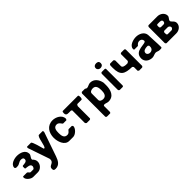

<svg xmlns="http://www.w3.org/2000/svg" viewBox="302 -2217 3922 3922"><g transform="rotate(-45 2262.5 -256.5)"><path d="M39 -121C39 -59 126 7 187 7H320C405 7 474 -71 474 -150C474 -195 453 -228 420 -260V-270C420 -311 467 -338 467 -383C467 -496 346 -534 253 -534C178 -534 46 -497 46 -402C46 -387 60 -377 73 -373H110C171 -373 197 -421 255 -421C292 -421 322 -413 322 -370C322 -309 244 -310 200 -307L187 -293V-240L200 -227C243 -223 334 -224 334 -159C334 -143 317 -100 293 -100H220C194 -100 180 -147 153 -147H53C39 -147 39 -129 39 -121Z M572 157C572 201 584 214 629 214C738 214 781 131 813 40L993 -480C993 -482 994 -491 994 -493C994 -501 994 -520 980 -520H880C820 -520 809 -246 760 -246C754 -246 749 -246 746 -253C734 -288 681 -520 646 -520H540C527 -520 526 -505 526 -497V-487L686 -20C687 -19 688 -3 688 2C688 105 572 69 572 157Z M1047 -260C1047 -159 1095 7 1227 7H1341C1408 7 1501 -78 1501 -147C1501 -152 1486 -173 1481 -173H1394C1361 -173 1352 -106 1286 -106C1198 -106 1187 -186 1187 -260C1187 -330 1195 -414 1282 -414C1349 -414 1370 -333 1394 -333H1481C1489 -333 1501 -356 1501 -363C1501 -473 1377 -534 1284 -534C1124 -534 1047 -407 1047 -260Z M1688 -407C1695 -405 1712 -395 1712 -387V-33C1712 -23 1729 0 1742 0H1828C1835 0 1852 -13 1852 -20V-373C1852 -376 1870 -410 1875 -410H1995C2020 -410 2022 -454 2022 -467C2022 -475 2023 -520 2002 -520H1568C1549 -520 1548 -479 1548 -470C1548 -390 1615 -408 1688 -407Z M2234 180V7C2234 -5 2251 -14 2260 -14C2295 -14 2327 7 2365 7C2520 7 2565 -133 2565 -263C2565 -275 2564 -329 2564 -340C2544 -442 2481 -534 2367 -534C2325 -534 2286 -500 2247 -500H2244L2204 -520H2117C2112 -520 2097 -499 2097 -493V180L2117 200H2217C2221 200 2233 181 2234 180ZM2328 -414C2414 -414 2425 -329 2425 -260C2425 -189 2413 -106 2324 -106C2289 -106 2237 -121 2237 -167V-353C2237 -401 2292 -414 2328 -414Z M2779 -520H2686C2681 -520 2666 -499 2666 -493V-33C2666 -24 2671 -12 2679 -7C2682 -5 2692 0 2693 0H2779C2788 0 2799 -11 2799 -20V-507C2796 -510 2784 -520 2779 -520ZM2659 -659C2659 -619 2694 -593 2731 -593C2776 -593 2807 -618 2807 -663C2807 -709 2779 -727 2736 -727C2694 -727 2659 -706 2659 -659Z M3228 -20 3251 0H3338C3347 0 3364 -17 3364 -27V-500L3344 -520H3251C3244 -520 3228 -507 3228 -500V-307C3228 -295 3201 -276 3191 -273H3154C3126 -273 3054 -280 3054 -327V-487C3054 -497 3037 -520 3024 -520H2938C2921 -520 2913 -498 2911 -487C2911 -477 2910 -433 2910 -423C2910 -200 2994 -159 3204 -153C3206 -152 3228 -131 3228 -127Z M3457 -145C3457 -46 3543 7 3633 7C3676 7 3713 -21 3751 -21C3785 -21 3809 1 3847 1C3854 1 3884 0 3891 0C3906 -5 3911 -10 3911 -25C3911 -144 3898 -269 3897 -387C3886 -488 3780 -534 3691 -534C3617 -534 3476 -496 3476 -400C3476 -392 3476 -373 3491 -373H3591C3625 -410 3641 -427 3685 -427C3726 -427 3758 -398 3758 -356C3758 -278 3457 -368 3457 -145ZM3597 -160C3597 -221 3667 -234 3713 -234C3720 -234 3737 -234 3737 -233L3757 -213C3758 -213 3758 -196 3758 -189C3758 -132 3724 -99 3667 -99C3633 -99 3597 -121 3597 -160Z M4460 -380C4460 -462 4380 -520 4300 -520H4047C4032 -520 4020 -498 4020 -487V-33C4020 -22 4032 0 4047 0H4327C4408 0 4487 -57 4487 -142C4487 -215 4412 -234 4412 -275C4412 -312 4460 -334 4460 -380ZM4167 -133V-193C4167 -198 4188 -213 4193 -213H4293C4319 -213 4347 -186 4347 -160C4347 -138 4322 -113 4300 -113H4187ZM4167 -333C4166 -337 4166 -356 4166 -360C4166 -377 4163 -403 4187 -407H4230C4266 -407 4315 -410 4315 -361C4315 -339 4301 -313 4273 -313H4193C4185 -313 4170 -328 4167 -333Z"/></g></svg>

Font: Asimov Print
Style: C
Weight: 500
Designer: Google
Version: Version 2.000980: 2014